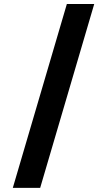

<svg xmlns="http://www.w3.org/2000/svg" viewBox="-20 -815 527 945"><path d="M443.8 -795.4 177.7 109.8H43L309.1 -795.4Z"/></svg>

Font: Wand UI Pro
Style: Regular
Weight: 400
Designer: Andreas Faust
Version: Version 1.003;FEAKit 1.0